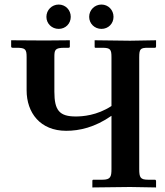

<svg xmlns="http://www.w3.org/2000/svg" viewBox="-20 -823 727 844"><path d="M430 -33H391C387 -33 386 -31 386 -27V1L552 -1L666 1V-27C666 -30 664 -33 661 -33H631C597 -33 592 -43 592 -80V-571C592 -608 597 -613 631 -613H661C664 -613 666 -615 666 -619V-646L552 -644L396 -646V-618C396 -614 397 -613 400 -613H430C466 -613 470 -605 470 -571V-357C406 -315 342 -311 313 -311C241 -311 219 -338 219 -420V-572C219 -603 221 -613 263 -613H281C285 -613 287 -615 287 -618V-646L178 -645L29 -646V-619C29 -615 31 -613 36 -613H53C92 -613 97 -606 97 -572V-426C97 -327 157 -248 271 -248C329 -248 397 -263 470 -314V-80C470 -46 466 -33 430 -33ZM184 -749C184 -719 208 -696 238 -696C268 -696 291 -719 291 -749C291 -779 268 -803 238 -803C208 -803 184 -779 184 -749ZM372 -749C372 -719 396 -696 426 -696C456 -696 479 -719 479 -749C479 -779 456 -803 426 -803C396 -803 372 -779 372 -749Z"/></svg>

Font: Libertinus Serif Semibold
Style: Regular
Weight: 600
Designer: Philipp H. Poll, Khaled Hosny
Foundry: Caleb Maclennan
Version: Version 7.050;RELEASE